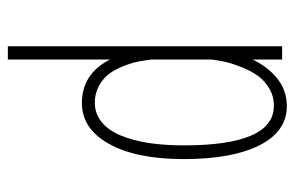

<svg xmlns="http://www.w3.org/2000/svg" viewBox="-151 -401 752 490"><g transform="rotate(90 225.0 -156.0)"><path d="M98 -500H132V-425Q151.5 -465 181.5 -488.5Q211.5 -512 251 -512Q315.5 -512 350.8 -442.2Q386 -372.5 386 -249Q386 -127.5 347.2 -58.2Q308.5 11 243 11Q168.5 11 132 -60.5V200H98ZM250 -479Q225.5 -479 205.5 -467Q185.5 -455 173.2 -437.8Q161 -420.5 151.8 -397.5Q142.5 -374.5 138.2 -356.2Q134 -338 132 -320.5V-166.5Q134 -149 137.2 -132.5Q140.5 -116 148.8 -95Q157 -74 168.2 -58.8Q179.5 -43.5 198.8 -32.8Q218 -22 242 -22Q270 -22 291.2 -39.2Q312.5 -56.5 325.5 -87.5Q338.5 -118.5 344.8 -159Q351 -199.5 351 -249Q351 -479 250 -479Z"/></g></svg>

Font: League Mono Condensed Thin
Style: Regular
Weight: 100
Width: 1
Designer: Tyler Finck
Foundry: The League of Moveable Type / Tyler Finck
Version: Version 2.210